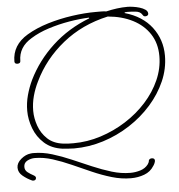

<svg xmlns="http://www.w3.org/2000/svg" viewBox="-61 -744 994 1064"><g transform="rotate(-5 435.5 -212.0)"><path d="M325 70Q309 70 293.5 68.5Q278 67 262 66Q200 58 160.5 22.5Q121 -13 102.5 -62.5Q84 -112 84 -160Q84 -204 95.5 -246.5Q107 -289 126 -329Q177 -433 264.5 -514Q352 -595 471 -641L470 -645Q418 -643 359 -633Q300 -623 243.5 -605Q187 -587 144 -560Q70 -516 70 -439Q70 -425 53 -425Q37 -425 37 -439Q37 -530 124 -582Q176 -613 242 -633Q308 -653 378 -663Q448 -673 509 -673Q524 -673 539 -673Q554 -673 569 -671Q598 -678 628 -682Q658 -686 688 -686Q699 -686 717.5 -683.5Q736 -681 754.5 -675.5Q773 -670 786 -661Q799 -652 799 -638Q799 -632 794 -628.5Q789 -625 782 -625Q775 -625 772 -628Q769 -631 766 -636Q756 -653 730 -655.5Q704 -658 684 -658Q681 -658 677.5 -657.5Q674 -657 670 -657L669 -653Q767 -625 819 -556.5Q871 -488 871 -399Q871 -326 841 -257.5Q811 -189 758.5 -129.5Q706 -70 636.5 -25Q567 20 487.5 45Q408 70 325 70ZM324 41Q401 41 476 17Q551 -7 617 -49Q683 -91 733 -146.5Q783 -202 811.5 -266.5Q840 -331 840 -399Q840 -470 806 -522Q772 -574 712.5 -604.5Q653 -635 574 -642Q429 -610 322 -523.5Q215 -437 158 -318Q139 -280 128 -239.5Q117 -199 117 -157Q117 -116 132 -73.5Q147 -31 179.5 0Q212 31 266 38Q280 40 295 40.5Q310 41 324 41ZM625 262Q572 262 518 246Q464 230 410.5 206.5Q357 183 304.5 159.5Q252 136 201.5 120Q151 104 103 104Q81 104 61 114.5Q41 125 41 148Q41 167 56 178.5Q71 190 85.5 197.5Q100 205 100 213Q100 228 84 228Q80 228 76 226Q51 215 27 195.5Q3 176 3 149Q3 123 28.5 101.5Q54 80 82 77Q87 76 91.5 76Q96 76 100 76Q149 76 201.5 92Q254 108 307 131Q360 154 414 177Q468 200 520.5 216Q573 232 624 232Q652 232 679.5 223.5Q707 215 723 194Q725 191 728 185.5Q731 180 731 176Q731 170 736 166Q741 162 748 162Q765 162 765 176Q765 182 761 191Q757 200 753 205Q734 236 699 249Q664 262 625 262Z"/></g></svg>

Font: Ms Madi
Style: Regular
Weight: 400
Designer: Robert E. Leuschke
Foundry: Robert E. Leuschke
Version: Version 1.010; ttfautohint (v1.8.3)